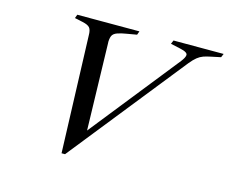

<svg xmlns="http://www.w3.org/2000/svg" viewBox="-97 -808 1141 958"><g transform="rotate(15 473.0 -329.0)"><path d="M293 15 272 -588Q272 -616 262.5 -627.5Q253 -639 225 -645L183 -654L190 -673H511L504 -654L452 -645Q426 -641 406 -634Q386 -627 380 -613Q377 -606 375.5 -595Q374 -584 375 -574L387 -114H376L750 -584Q767 -606 768 -618Q771 -634 729 -643L679 -654L687 -673H946L938 -654L886 -643Q866 -639 850.5 -633.5Q835 -628 820.5 -616.5Q806 -605 788 -583L311 15Z"/></g></svg>

Font: Ibarra Real Nova Medium
Style: Italic
Weight: 500
Italic angle: -22°
Designer: Jose Maria Ribagorda & Octavio Pardo
Foundry: Octavio Pardo
Version: Version 2.000